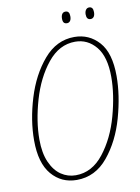

<svg xmlns="http://www.w3.org/2000/svg" viewBox="-95 -925 727 999"><g transform="rotate(-10 268.5 -425.5)"><path d="M45 -230Q45 -336 80 -451Q115 -566 182.5 -645Q250 -724 344 -724Q422 -724 474 -666Q526 -608 526 -486Q526 -384 493.5 -268Q461 -152 394 -70.5Q327 11 229 11Q148 11 96.5 -49.5Q45 -110 45 -230ZM498 -486Q498 -593 454 -646Q410 -699 344 -699Q260 -699 198.5 -623Q137 -547 105 -436.5Q73 -326 73 -230Q73 -158 94.5 -109.5Q116 -61 151 -37.5Q186 -14 228 -14Q314 -14 375.5 -92.5Q437 -171 467.5 -282Q498 -393 498 -486ZM298 -829Q298 -844 304 -853Q310 -862 322 -862Q343 -862 343 -834Q343 -817 336.5 -809Q330 -801 320 -801Q309 -801 303.5 -807.5Q298 -814 298 -829ZM423 -829Q423 -844 429.5 -853Q436 -862 447 -862Q468 -862 468 -834Q468 -817 461.5 -809Q455 -801 445 -801Q423 -801 423 -829Z"/></g></svg>

Font: Noto Serif CondThin
Style: Italic
Weight: 250
Width: 3
Italic angle: -12°
Designer: Monotype Design Team
Foundry: Monotype Imaging Inc.
Version: Version 1.001